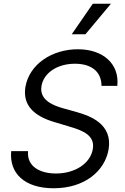

<svg xmlns="http://www.w3.org/2000/svg" viewBox="-20 -1003 674 1036"><path d="M441.1 -818.2 578.8 -983H480.8L367.2 -818.2ZM612.9 -539.8C625.4 -654.8 540.1 -737.2 399.9 -737.2C260.3 -737.2 138.1 -656.2 117.2 -534.1C101.2 -436.1 162.3 -377.8 270.6 -345.2L355.8 -319.6C429.3 -298.3 493.3 -271.3 480.8 -198.9C467.7 -119.3 382.5 -66.8 282 -66.8C195 -66.8 123.9 -105.1 131.4 -187.5H40.5C28.8 -68.2 112.6 12.8 269.2 12.8C436.4 12.8 545.8 -79.5 566.1 -197.4C588.4 -333.8 466.3 -377.8 395.6 -397.7L324.6 -417.6C273.1 -431.8 190.7 -460.2 203.8 -538.4C214.8 -608 287.3 -659.1 384.2 -659.1C471.9 -659.1 527.3 -617.9 527.7 -539.8Z"/></svg>

Font: Riot Sans 2.0
Style: Italic
Weight: 400
Italic angle: -9.39999°
Designer: Rasmus Andersson
Foundry: rsms
Version: Version 3.006;hotconv 1.0.109;makeotfexe 2.5.65596